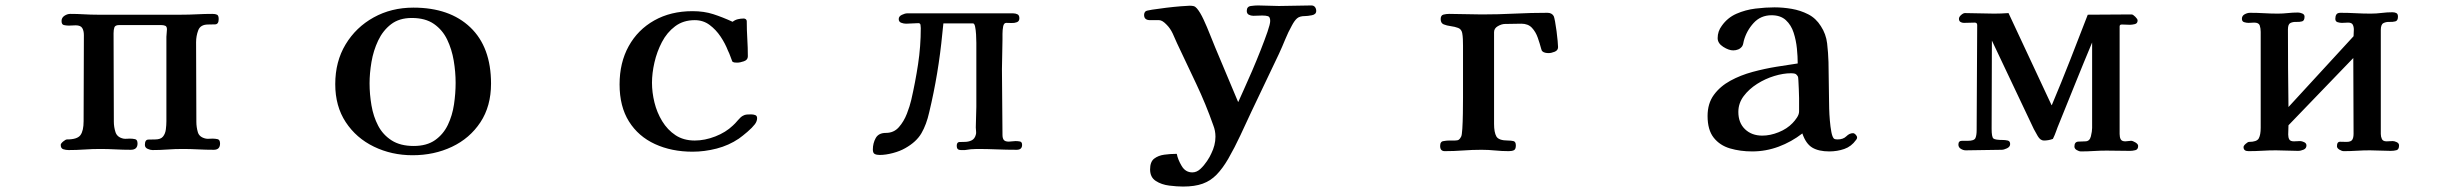

<svg xmlns="http://www.w3.org/2000/svg" viewBox="-20 -553 9040 705"><path d="M788 -26Q788 -3 765 -3Q736 -3 707.5 -4.5Q679 -6 650 -6Q622 -6 595 -4Q568 -2 540 -2Q532 -2 522 -6.5Q512 -11 512 -21Q512 -40 524.5 -40.5Q537 -41 550 -41Q570 -41 578.5 -51.5Q587 -62 589 -78Q591 -94 591 -108V-418Q591 -425 592 -431.5Q593 -438 593 -445Q593 -456 586.5 -458.5Q580 -461 571 -461H418Q403 -461 400 -452.5Q397 -444 397 -431Q397 -350 397.5 -269Q398 -188 398 -106Q398 -87 404 -68Q410 -49 433 -44Q439 -43 445 -43.5Q451 -44 457 -44Q467 -44 476 -42Q485 -40 485 -26Q485 -3 460 -3Q432 -3 404 -4.5Q376 -6 347 -6Q319 -6 290 -4Q261 -2 232 -2Q222 -2 212.5 -5Q203 -8 203 -21Q203 -26 212 -33.5Q221 -41 226 -41Q264 -41 275.5 -57Q287 -73 287 -108Q287 -188 287.5 -266.5Q288 -345 288 -424Q288 -440 282 -450Q276 -460 258 -460Q252 -460 245.5 -459.5Q239 -459 233 -459Q223 -459 214.5 -461Q206 -463 206 -476Q206 -488 216.5 -495Q227 -502 238 -502Q263 -502 288 -500.5Q313 -499 338 -499H645Q674 -499 703 -500.5Q732 -502 760 -502Q771 -502 777 -499Q783 -496 783 -483Q783 -464 770 -463.5Q757 -463 744 -463Q716 -463 708 -442Q700 -421 700 -398Q700 -325 700.5 -252Q701 -179 701 -106Q701 -86 706.5 -67.5Q712 -49 736 -44Q742 -43 748 -43.5Q754 -44 760 -44Q770 -44 779 -42Q788 -40 788 -26Z M1653 -249Q1653 -289 1646 -330.5Q1639 -372 1622 -407.5Q1605 -443 1573.5 -465Q1542 -487 1492 -487Q1446 -487 1416 -464Q1386 -441 1368.5 -404Q1351 -367 1344 -325.5Q1337 -284 1337 -247Q1337 -207 1344 -166Q1351 -125 1368.5 -91.5Q1386 -58 1418 -37.5Q1450 -17 1499 -17Q1547 -17 1577.5 -38.5Q1608 -60 1624.5 -94.5Q1641 -129 1647 -169.5Q1653 -210 1653 -249ZM1783 -246Q1783 -163 1744 -104Q1705 -45 1639.5 -14Q1574 17 1495 17Q1418 17 1353 -14.5Q1288 -46 1249.5 -104.5Q1211 -163 1211 -244Q1211 -327 1249 -390Q1287 -453 1352 -489Q1417 -525 1498 -525Q1631 -525 1707 -452.5Q1783 -380 1783 -246Z M2760 -119Q2760 -108 2752 -97Q2742 -84 2724.5 -69Q2707 -54 2693 -44Q2656 -19 2611.5 -7.5Q2567 4 2523 4Q2446 4 2385 -24Q2324 -52 2289.5 -107Q2255 -162 2255 -243Q2255 -323 2288.5 -383.5Q2322 -444 2382.5 -478Q2443 -512 2523 -512Q2565 -512 2599 -501Q2633 -490 2670 -473Q2679 -480 2689.5 -482.5Q2700 -485 2711 -485Q2715 -485 2718.5 -482.5Q2722 -480 2722 -475Q2722 -443 2724 -410.5Q2726 -378 2726 -346Q2726 -333 2711.5 -328Q2697 -323 2687 -323Q2682 -323 2677.5 -323.5Q2673 -324 2669 -327Q2665 -337 2661.5 -347Q2658 -357 2653 -367Q2643 -393 2626 -418.5Q2609 -444 2585.5 -461.5Q2562 -479 2531 -479Q2489 -479 2459 -456.5Q2429 -434 2410.5 -398.5Q2392 -363 2383 -323.5Q2374 -284 2374 -249Q2374 -214 2383 -177Q2392 -140 2411.5 -108Q2431 -76 2460.5 -56.5Q2490 -37 2531 -37Q2568 -37 2606.5 -52Q2645 -67 2671 -92Q2679 -99 2689.5 -111.5Q2700 -124 2708 -128Q2715 -132 2722.5 -132.5Q2730 -133 2738 -133Q2746 -133 2753 -130.5Q2760 -128 2760 -119Z M3733 -21Q3733 -3 3713 -3Q3676 -3 3640 -4.5Q3604 -6 3567 -6Q3556 -6 3545 -5Q3534 -4 3523 -2Q3519 -2 3515.5 -2Q3512 -2 3508 -2Q3493 -2 3493 -17Q3493 -31 3502.5 -31.5Q3512 -32 3522 -32Q3536 -32 3547.5 -37.5Q3559 -43 3563 -58Q3565 -64 3564 -71Q3563 -78 3563 -85Q3563 -104 3564 -123Q3565 -142 3565 -161Q3565 -216 3565 -270Q3565 -324 3565 -378Q3565 -382 3565 -396Q3565 -410 3564 -426.5Q3563 -443 3560.5 -455Q3558 -467 3553 -467H3444Q3443 -458 3442 -448.5Q3441 -439 3440 -429Q3433 -356 3421 -284Q3409 -212 3392 -141Q3382 -96 3363.5 -64Q3345 -32 3304 -9Q3285 2 3258.5 9Q3232 16 3210 16Q3199 16 3192 12.5Q3185 9 3185 -4Q3185 -27 3195.5 -46Q3206 -65 3233 -65Q3262 -65 3280.5 -86Q3299 -107 3310 -135.5Q3321 -164 3326 -186Q3341 -251 3351 -317Q3361 -383 3361 -450Q3361 -455 3360 -461.5Q3359 -468 3352 -468Q3341 -468 3329.5 -467Q3318 -466 3307 -466Q3298 -466 3289 -469.5Q3280 -473 3280 -483Q3280 -493 3291.5 -498.5Q3303 -504 3311 -504H3700Q3709 -504 3716 -500.5Q3723 -497 3723 -486Q3723 -475 3714 -471.5Q3705 -468 3694 -468.5Q3683 -469 3675 -469Q3666 -469 3663.5 -456Q3661 -443 3661 -428.5Q3661 -414 3661 -408Q3661 -380 3660 -353Q3659 -326 3659 -299Q3659 -239 3660 -178.5Q3661 -118 3661 -58Q3661 -45 3666 -39Q3671 -33 3684 -33Q3690 -33 3696.5 -34Q3703 -35 3709 -35Q3717 -35 3725 -33.5Q3733 -32 3733 -21Z M4813 -513Q4813 -500 4797 -497Q4781 -494 4772 -494Q4752 -494 4742.5 -485.5Q4733 -477 4724 -460Q4710 -435 4699 -408Q4688 -381 4676 -355Q4651 -302 4625.5 -249Q4600 -196 4575 -143Q4555 -100 4534.5 -56Q4514 -12 4490 30Q4469 66 4447 88.5Q4425 111 4396 121.5Q4367 132 4324 132Q4302 132 4273.5 128.5Q4245 125 4224 111.5Q4203 98 4203 69Q4203 41 4218 29.5Q4233 18 4255 15Q4277 12 4297 12H4301Q4305 33 4319 56.5Q4333 80 4358 80Q4374 80 4387.5 67.5Q4401 55 4412 38.5Q4423 22 4428 10Q4435 -4 4439 -19.5Q4443 -35 4443 -51Q4443 -62 4441 -72.5Q4439 -83 4435 -93Q4408 -170 4372.5 -245Q4337 -320 4302 -394Q4295 -411 4286 -430Q4277 -449 4264 -462Q4248 -479 4236 -479Q4224 -479 4203 -479Q4181 -479 4181 -498Q4181 -506 4186 -511Q4188 -514 4210.5 -517.5Q4233 -521 4262 -524.5Q4291 -528 4316 -530Q4341 -532 4348 -532Q4357 -532 4363 -530.5Q4369 -529 4375 -522Q4387 -508 4399.5 -481Q4412 -454 4423 -426Q4434 -398 4442 -379Q4463 -329 4484 -279Q4505 -229 4526 -179H4527Q4533 -193 4547 -223.5Q4561 -254 4577.5 -292.5Q4594 -331 4609 -369Q4624 -407 4634 -436Q4644 -465 4644 -476Q4644 -491 4636 -493.5Q4628 -496 4615 -496Q4607 -496 4598.5 -495.5Q4590 -495 4582 -495Q4573 -495 4565.5 -499Q4558 -503 4558 -513Q4558 -529 4573 -531Q4588 -533 4599 -533Q4619 -533 4638 -532Q4657 -531 4676 -531Q4706 -531 4735.5 -532Q4765 -533 4795 -533Q4804 -533 4808.5 -527Q4813 -521 4813 -513Z M5701 -380Q5701 -368 5688.5 -363Q5676 -358 5666 -358Q5660 -358 5653.5 -359.5Q5647 -361 5643 -365Q5641 -367 5640.5 -369.5Q5640 -372 5639 -374Q5634 -393 5626.5 -414.5Q5619 -436 5605 -451Q5591 -466 5566 -466Q5551 -466 5536 -465.5Q5521 -465 5506 -465Q5494 -465 5480 -457Q5466 -449 5466 -435V-98Q5466 -67 5474.5 -52Q5483 -37 5517 -37Q5528 -37 5537 -35Q5546 -33 5546 -19Q5546 -5 5539 -1.5Q5532 2 5520 2Q5495 2 5470 -0.5Q5445 -3 5420 -3Q5386 -3 5352.5 -0.5Q5319 2 5285 2Q5268 2 5268 -17Q5268 -34 5281 -35Q5291 -37 5301.5 -37Q5312 -37 5322 -37Q5332 -37 5336.5 -40Q5341 -43 5345 -51Q5348 -56 5349.5 -80.5Q5351 -105 5351.5 -136.5Q5352 -168 5352 -194Q5352 -220 5352 -229Q5352 -268 5352 -307Q5352 -346 5352 -385Q5352 -397 5351.5 -409Q5351 -421 5349 -432Q5346 -446 5334 -450.5Q5322 -455 5307 -457Q5292 -459 5281 -463.5Q5270 -468 5270 -483Q5270 -497 5280.5 -499.5Q5291 -502 5301 -502Q5331 -502 5361 -501Q5391 -500 5421 -500Q5481 -500 5541.5 -503Q5602 -506 5662 -506Q5678 -506 5685 -494Q5687 -490 5690 -474Q5693 -458 5695.5 -438.5Q5698 -419 5699.5 -402.5Q5701 -386 5701 -380Z M6586 -172Q6586 -177 6586 -192.5Q6586 -208 6585 -225.5Q6584 -243 6583.5 -257Q6583 -271 6581 -273Q6576 -281 6570.5 -282.5Q6565 -284 6556 -284Q6528 -284 6495 -274Q6462 -264 6432 -245Q6402 -226 6382.5 -200Q6363 -174 6363 -142Q6363 -102 6387.5 -78.5Q6412 -55 6451 -55Q6480 -55 6511 -67.5Q6542 -80 6562 -101Q6570 -109 6578 -121Q6586 -133 6586 -144ZM6799 -48Q6799 -43 6795 -39Q6778 -15 6752 -6Q6726 3 6697 3Q6658 3 6634.5 -11Q6611 -25 6598 -63Q6558 -32 6511 -14.5Q6464 3 6414 3Q6370 3 6332.5 -8Q6295 -19 6272.5 -47.5Q6250 -76 6250 -127Q6250 -173 6273 -204.5Q6296 -236 6333.5 -256.5Q6371 -277 6415.5 -289Q6460 -301 6503.5 -308Q6547 -315 6581 -320Q6581 -345 6578 -375Q6575 -405 6566 -433Q6557 -461 6537.5 -479Q6518 -497 6485 -497Q6445 -497 6419 -468.5Q6393 -440 6383 -403Q6382 -399 6381 -393.5Q6380 -388 6377 -383Q6371 -375 6362.5 -371.5Q6354 -368 6344 -368Q6328 -368 6307.5 -381Q6287 -394 6287 -413Q6287 -438 6302 -458Q6323 -488 6356 -502.5Q6389 -517 6426 -521.5Q6463 -526 6496 -526Q6527 -526 6559 -520.5Q6591 -515 6619.5 -500.5Q6648 -486 6666 -457Q6685 -428 6689 -393.5Q6693 -359 6694 -325Q6695 -290 6695 -255Q6695 -220 6696 -185Q6696 -175 6696.5 -154.5Q6697 -134 6699 -110.5Q6701 -87 6704.5 -68.5Q6708 -50 6714 -44Q6718 -41 6727 -41Q6748 -41 6759.5 -52.5Q6771 -64 6784 -64Q6789 -64 6794 -58.5Q6799 -53 6799 -48Z M7831 -17Q7831 -4 7820.5 -1.5Q7810 1 7801 1Q7779 1 7758 0.5Q7737 0 7715 0Q7692 0 7668 1.5Q7644 3 7621 3Q7614 3 7605.5 -2Q7597 -7 7597 -15Q7597 -32 7611 -33Q7625 -34 7637 -34Q7653 -34 7657.5 -52.5Q7662 -71 7662 -83V-397Q7631 -323 7601 -248.5Q7571 -174 7541 -100Q7535 -86 7530 -71.5Q7525 -57 7518 -43Q7502 -37 7485 -37Q7472 -37 7462.5 -53Q7453 -69 7448 -79L7294 -404Q7294 -323 7293.5 -242Q7293 -161 7293 -80Q7293 -50 7299.5 -44.5Q7306 -39 7335 -39Q7343 -39 7352 -37Q7361 -35 7361 -24Q7361 -14 7349.5 -8.5Q7338 -3 7330 -3Q7297 -3 7264 -2Q7231 -1 7198 -1Q7189 -1 7180 -6.5Q7171 -12 7171 -22Q7171 -36 7184 -36Q7197 -36 7206 -36Q7229 -36 7233.5 -46Q7238 -56 7238 -75Q7238 -172 7239 -268Q7240 -364 7240 -461Q7240 -470 7231 -470Q7221 -470 7211.5 -469.5Q7202 -469 7191 -469Q7184 -469 7178.5 -472.5Q7173 -476 7173 -484Q7173 -491 7181 -498Q7189 -505 7195 -505Q7222 -505 7248.5 -504Q7275 -503 7302 -503Q7315 -503 7328.5 -503.5Q7342 -504 7355 -505L7513 -167H7514Q7549 -250 7581.5 -333Q7614 -416 7646 -499Q7687 -499 7727 -499.5Q7767 -500 7807 -500Q7812 -500 7820.5 -491.5Q7829 -483 7829 -478Q7829 -467 7819 -464.5Q7809 -462 7801 -462Q7794 -462 7786.5 -462.5Q7779 -463 7771 -463Q7763 -463 7763 -456Q7763 -357 7763 -258Q7763 -159 7763 -61Q7763 -49 7767 -41.5Q7771 -34 7784 -34Q7789 -34 7794.5 -35Q7800 -36 7805 -36Q7811 -36 7821 -30Q7831 -24 7831 -17Z M8789 -19Q8789 -4 8779.5 -1.5Q8770 1 8758 1Q8739 1 8720 0Q8701 -1 8682 -1Q8658 -1 8634 0.5Q8610 2 8586 2Q8579 2 8570 -3.5Q8561 -9 8561 -16Q8561 -33 8573 -32.5Q8585 -32 8596 -32Q8612 -32 8617 -39.5Q8622 -47 8622 -62Q8622 -132 8621.5 -201Q8621 -270 8621 -340L8383 -93Q8383 -85 8382.5 -76Q8382 -67 8382 -59Q8382 -48 8386 -41Q8390 -34 8403 -34Q8409 -34 8414.5 -34.5Q8420 -35 8426 -35Q8432 -35 8440.5 -31Q8449 -27 8449 -19Q8449 -8 8438.5 -3.5Q8428 1 8418 1Q8398 1 8377.5 0Q8357 -1 8337 -1Q8312 -1 8287 0.5Q8262 2 8236 2Q8218 2 8218 -13Q8218 -18 8226 -25Q8234 -32 8238 -32Q8267 -32 8274 -45Q8281 -58 8281 -84V-436Q8281 -449 8277.5 -459.5Q8274 -470 8257 -470Q8252 -470 8246.5 -469.5Q8241 -469 8236 -469Q8229 -469 8220.5 -471.5Q8212 -474 8212 -484Q8212 -495 8222 -500.5Q8232 -506 8242 -506Q8268 -506 8293.5 -504.5Q8319 -503 8344 -503Q8362 -503 8380.5 -505Q8399 -507 8418 -507Q8425 -507 8433.5 -503.5Q8442 -500 8442 -492Q8442 -477 8433 -474.5Q8424 -472 8411.5 -472.5Q8399 -473 8390 -468.5Q8381 -464 8381 -445Q8381 -374 8381.5 -302.5Q8382 -231 8383 -160L8622 -420Q8622 -426 8622.5 -432Q8623 -438 8623 -444Q8623 -455 8619 -462.5Q8615 -470 8602 -470Q8596 -470 8590.5 -469.5Q8585 -469 8579 -469Q8572 -469 8563.5 -471.5Q8555 -474 8555 -484Q8555 -494 8559 -500Q8563 -506 8574 -506Q8602 -506 8629.5 -504.5Q8657 -503 8685 -503Q8705 -503 8725 -505.5Q8745 -508 8765 -508Q8773 -508 8779 -505Q8785 -502 8785 -492Q8785 -477 8775.5 -474.5Q8766 -472 8753.5 -472.5Q8741 -473 8731.5 -468Q8722 -463 8722 -443V-61Q8722 -51 8726 -42.5Q8730 -34 8743 -34Q8749 -34 8754.5 -34.5Q8760 -35 8766 -35Q8772 -35 8780.5 -31Q8789 -27 8789 -19Z"/></svg>

Font: Kaisei Decol
Style: Bold
Weight: 700
Designer: Font-Kai, 金井和夫
Foundry: KAZUO KANAI
Version: Version 5.003